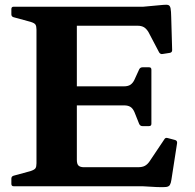

<svg xmlns="http://www.w3.org/2000/svg" viewBox="-20 -777 814 801"><path d="M132.2 0V-749H300.6V-110.2Q300.6 -92.4 307.8 -85.9Q315.1 -79.4 329.9 -79.4H556Q573.9 -79.4 584.6 -85.3Q595.3 -91.2 603.7 -103.4L665.6 -195.8Q670.1 -204.4 680.7 -200.8L710.6 -192.9Q720 -189.9 718.8 -179.9L695.1 -27.1Q693.1 -12.9 688.7 -5.5Q684.2 1.8 672.6 3.1Q661 4.4 634.6 3.4L574.3 0ZM574.2 -250.9Q564.7 -250.9 560.5 -260.3L540.7 -309.9Q533.6 -325.6 523.4 -331.5Q513.2 -337.3 498.4 -337.3H300.6V-416.8H496.5Q514.3 -416.8 524.1 -423.5Q533.8 -430.1 540.1 -442.7L560.5 -487.3Q564.7 -496.3 574.7 -496.3H602Q611.6 -496.3 611.6 -486.3V-260.5Q611.6 -250.9 601.6 -250.9ZM658.7 -551.8Q649.6 -549.8 644 -558.2L599.4 -643.1Q590.2 -658.2 579.7 -663.9Q569.3 -669.6 554.6 -669.6H300.6V-749H577.9L660.3 -756.6Q675.6 -758.2 682.5 -755.8Q689.3 -753.4 691.6 -742.1Q693.9 -730.8 694.3 -704.4L698.2 -568Q698.2 -558 688.2 -556.4ZM37 0Q27.4 0 27.4 -10V-31.8Q27.4 -41.2 36.8 -44L107 -63.1Q123.7 -68.6 127.9 -75Q132.2 -81.3 132.2 -95.7V-206.8H300.6V0ZM27.4 -739Q27.4 -749 37 -749H300.6V-542.2H132.2V-653.3Q132.2 -667.7 127.9 -674.4Q123.7 -681 107 -686L36.8 -705.1Q27.4 -707.8 27.4 -717.2Z"/></svg>

Font: Hahmlet
Style: Regular
Weight: 400
Designer: Minjoo Ham & Mark Frömberg
Foundry: hypertype
Version: Version 1.002